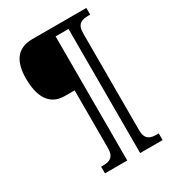

<svg xmlns="http://www.w3.org/2000/svg" viewBox="-207 -872 987 1096"><g transform="rotate(-30 287.0 -324.5)"><path d="M157 111H304V-707H389V111H537V67H525C483 67 449 58 449 -5V-644C449 -707 483 -716 525 -716H537V-760H181C76 -760 37 -689 37 -582C37 -478 70 -386 179 -386H244V-5C244 58 210 67 168 67H157Z"/></g></svg>

Font: Noto Serif SemiCondensed Medium
Style: Regular
Weight: 500
Width: 4
Designer: Monotype Design Team
Foundry: Monotype Imaging Inc.
Version: Version 2.014